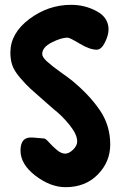

<svg xmlns="http://www.w3.org/2000/svg" viewBox="-20 -672 510 796"><path d="M260 -516Q234 -516 194.5 -496Q155 -476 155 -448Q155 -435 175.5 -416.5Q196 -398 232.5 -372Q269 -346 281 -336Q353 -276 395 -213.5Q437 -151 437 -73Q437 -1 385.5 51.5Q334 104 252 104Q189 104 127 56.5Q65 9 65 -48Q65 -102 108 -102Q118 -102 137.5 -100Q157 -98 162 -98Q169 -98 183 -82Q197 -66 215.5 -50.5Q234 -35 250 -35Q266 -35 283 -51.5Q300 -68 300 -86Q300 -114 269.5 -152.5Q239 -191 203 -219L171 -247Q125 -287 106 -304.5Q87 -322 63 -350Q39 -378 31 -401.5Q23 -425 23 -454Q23 -534 101.5 -593Q180 -652 275 -652Q332 -652 381 -625.5Q430 -599 430 -550Q430 -526 415 -496Q400 -466 381 -466Q352 -466 310.5 -491Q269 -516 260 -516Z"/></svg>

Font: Because We Learn
Style: Regular
Weight: 400
Designer: Liz Wetzel, Aaron Williamson, Russ McMullin
Foundry: Red Hat
Version: Version 1.000